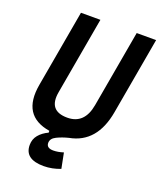

<svg xmlns="http://www.w3.org/2000/svg" viewBox="-161 -794 922 1102"><g transform="rotate(20 299.5 -243.0)"><path d="M238.8 207Q123 207 123 120.1Q123 84.5 144.3 58.8Q165.5 33.2 201.2 16.6V5.4Q22 -23.4 57.1 -222.7L140.1 -693.4H258.8L175.8 -222.7Q153.3 -100.6 271.5 -100.6Q376 -100.6 397.5 -222.7L480.5 -693.4H599.1L516.1 -222.7Q481.4 -24.9 320.8 4.9Q282.2 14.6 250.5 30Q218.8 45.4 218.8 72.3Q218.8 104 260.7 104Q289.1 104 322.3 93.3L340.8 187Q318.4 196.3 291.5 201.7Q264.6 207 238.8 207Z"/></g></svg>

Font: Cascadia Code NF SemiBold
Style: Italic
Weight: 600
Italic angle: -10°
Monospace: yes
Designer: Aaron Bell
Foundry: Saja Typeworks
Version: Version 2404.023; ttfautohint (v1.8.4)